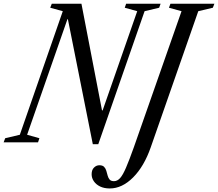

<svg xmlns="http://www.w3.org/2000/svg" viewBox="-75 -782 1198 1055"><path d="M435 10.5 298 -676.5H295.5L74 -41.5L141.5 -22.5L134 0H-55L-46.5 -22.5L34 -41.5L270 -720.5L201 -739.5L209.5 -761.5H372.5L485.5 -175.5H489L679 -720.5L610.5 -739.5L618 -761.5H807.5L799.5 -739.5L719.5 -720.5L465 10.5ZM528 253.5Q497.5 253.5 475.2 242.8Q453 232 440.8 214.2Q428.5 196.5 428.5 175.5Q428.5 151.5 441.5 138.8Q454.5 126 471 126Q488.5 126 497 134.8Q505.5 143.5 509.2 156.5Q513 169.5 516.5 182.8Q520 196 527.5 204.8Q535 213.5 551.5 213.5Q569.5 213.5 584.8 196.8Q600 180 617.5 139.2Q635 98.5 660.5 27L922.5 -720.5L853.5 -739.5L861.5 -761.5H1103L1094.5 -739.5L1014.5 -720.5L753.5 27Q717 132 656.5 192.8Q596 253.5 528 253.5Z"/></svg>

Font: Libre Caslon Condensed
Style: Italic
Weight: 400
Italic angle: -22.583°
Designer: Pablo Impallari, Rodrigo Fuenzalida, Katja Schimmel, Ertekin Erdin
Foundry: Pablo Impallari, Rodrigo Fuenzalida
Version: Version 2.000;gftools[0.9.33]